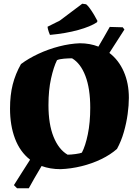

<svg xmlns="http://www.w3.org/2000/svg" viewBox="-20 -899 749 1034"><path d="M72 115 55 98Q75 66 97 31.5Q119 -3 142 -39Q88 -81 61 -152Q34 -223 34 -314Q34 -387 48.5 -444Q63 -501 93 -554Q133 -584 186.5 -609Q240 -634 298 -649Q356 -664 410 -666Q464 -666 510 -648Q527 -676 542 -703Q557 -730 571 -754L641 -752L650 -740Q616 -688 569 -614Q619 -576 646.5 -513.5Q674 -451 674 -372Q674 -333 667.5 -285Q661 -237 647 -188Q633 -139 610 -97Q575 -66 525.5 -42Q476 -18 419 -4Q362 10 306 12Q250 12 204 -5Q183 30 165.5 60.5Q148 91 135 115ZM344 -66Q362 -66 387.5 -69.5Q413 -73 421 -77Q440 -113 453 -176Q466 -239 466 -319Q466 -422 440 -490Q414 -558 368 -585Q349 -585 324.5 -583Q300 -581 287 -575Q269 -539 255 -476.5Q241 -414 241 -333Q241 -230 268.5 -162Q296 -94 344 -66ZM249 -711Q242 -727 238 -743L236 -755L302 -788L423 -879L444 -876Q453 -869 464.5 -853Q476 -837 487 -818.5Q498 -800 505 -786L502 -779Q468 -756 401.5 -737.5Q335 -719 249 -711Z"/></svg>

Font: Labrada ExtraBold
Style: Regular
Weight: 800
Designer: Mercedes Jáuregui
Foundry: Omnibus-Type Team
Version: Version 1.000; ttfautohint (v1.8.4.7-5d5b)